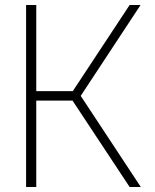

<svg xmlns="http://www.w3.org/2000/svg" viewBox="-20 -753 623 773"><path d="M85 -733H126V-386H273L502 -733H546L305 -367L547 0H502L272 -348H126V0H85Z"/></svg>

Font: Exo ExtraLight
Style: Regular
Weight: 275
Designer: Natanael Gama
Foundry: Natanael Gama
Version: Version 1.500; ttfautohint (v1.6)